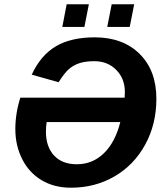

<svg xmlns="http://www.w3.org/2000/svg" viewBox="-20 -874 788 904"><path d="M341.8 -100.6Q416 -100.6 469.5 -152.8Q522.9 -205.1 546.4 -299.3H199.7Q196.3 -277.8 196.3 -253.9Q196.3 -183.1 234.6 -141.8Q272.9 -100.6 341.8 -100.6ZM129.4 -522.5Q171.9 -614.3 243.4 -656.2Q314.9 -698.2 426.3 -698.2Q558.1 -698.2 637.2 -620.4Q716.3 -542.5 716.3 -408.7Q716.3 -289.6 663.8 -193.4Q611.3 -97.2 519.5 -43.7Q427.7 9.8 314 9.8Q234.9 9.8 175.8 -25.6Q116.7 -61 84.5 -124.8Q52.2 -188.5 52.2 -266.1Q52.2 -340.3 75.7 -414.1H566.9L567.9 -440.9Q567.9 -503.9 527.3 -544.9Q486.8 -585.9 424.3 -585.9Q383.3 -585.9 355 -576.9Q326.7 -567.9 304.9 -549.1Q283.2 -530.3 255.9 -486.8ZM484.9 -747.1 505.9 -854H611.8L590.8 -747.1ZM273.4 -747.1 293.9 -854H398.4L377.4 -747.1Z"/></svg>

Font: Liberation Sans
Style: Bold Italic
Weight: 700
Italic angle: -12°
Designer: Steve Matteson
Foundry: Ascender Corporation
Version: Version 2.1.5